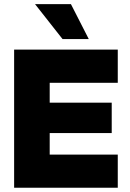

<svg xmlns="http://www.w3.org/2000/svg" viewBox="-20 -884 610 904"><path d="M145 -864.5H314L398 -700H274.5ZM534.5 -650.5V-494H214V-400.5H506V-257.5H214V-156H534.5V0H46.5V-650.5Z"/></svg>

Font: Overused Grotesk ExtraBold
Style: Regular
Weight: 800
Version: Version 0.004